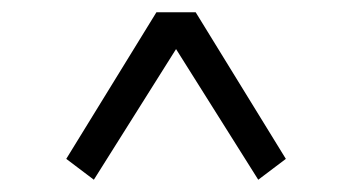

<svg xmlns="http://www.w3.org/2000/svg" viewBox="-20 -501 571 313"><path d="M446 -242 401 -208 267 -421 133 -208 88 -242 235 -481H299Z"/></svg>

Font: TypoPRO Source Serif Pro
Style: Regular
Weight: 400
Designer: Frank Grießhammer
Foundry: Adobe Systems Incorporated
Version: Version 1.017;PS 1.0;hotconv 1.0.79;makeotf.lib2.5.61930